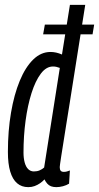

<svg xmlns="http://www.w3.org/2000/svg" viewBox="-20 -760 407 790"><path d="M157.5 -618.8 164.6 -658.9H367.5L360.8 -618.8ZM211.8 10Q199.1 10 190.1 6.5Q181.1 3.1 174.6 -4.2Q168.1 -11.4 162.9 -21.9Q155.3 -13.3 144.9 -6.1Q134.5 1.1 122.4 5.6Q110.4 10 96.5 10Q69 10 50.4 -6Q31.7 -22 22.1 -54.1Q12.5 -86.1 12.5 -134.9Q12.5 -221.5 25.3 -296.3Q38 -371.1 61.2 -427.3Q84.4 -483.5 116.5 -514.9Q148.6 -546.2 187.6 -546.2Q199.8 -546.2 211.2 -543.6Q222.7 -541 235 -535.7L267.7 -740H330.7Q317.6 -655.8 305.8 -582.6Q294 -509.5 284.4 -447.4Q274.8 -385.3 266.5 -334.1Q258.1 -282.8 251.7 -242.1Q245.3 -201.4 240.4 -170.4Q235.5 -139.4 232.1 -118.3Q228.7 -97.1 227.3 -85.9Q225.8 -74.8 225.8 -72.5Q225.8 -62.3 229.7 -57.5Q233.7 -52.8 242.7 -52.8Q248.9 -52.8 255.4 -54.5Q261.8 -56.3 267.6 -58.6L264.2 -4.3Q253.3 2.5 238.9 6.3Q224.5 10 211.8 10ZM119.4 -54.6Q132.5 -54.6 142.9 -59Q153.4 -63.5 161.6 -70.7L226.1 -480.6Q217.9 -483.7 211.7 -485Q205.5 -486.4 198 -486.4Q170.1 -486.4 147.9 -456.8Q125.6 -427.2 109.6 -376.6Q93.7 -326.1 85.2 -263.1Q76.7 -200.1 76.7 -132.5Q76.7 -109.5 81.5 -91.6Q86.3 -73.7 96 -64.1Q105.8 -54.6 119.4 -54.6Z"/></svg>

Font: Georama
Style: Italic
Weight: 400
Width: 2
Italic angle: -9°
Designer: Jean-Baptiste Levee
Foundry: Production Type
Version: Version 1.000